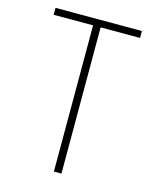

<svg xmlns="http://www.w3.org/2000/svg" viewBox="-110 -807 721 884"><g transform="rotate(15 250.0 -365.0)"><path d="M232 0V-697H44V-730H456V-697H268V0Z"/></g></svg>

Font: M PLUS Code Latin ExtraLight
Style: Regular
Weight: 250
Designer: Coji Morishita
Foundry: UNDERFOREST DESIGN
Version: Version 1.002; ttfautohint (v1.8.3)